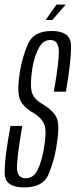

<svg xmlns="http://www.w3.org/2000/svg" viewBox="-32 -815 330 840"><path d="M167.5 -727.5H197L255.5 -795H215ZM74 5Q156.5 5 180.2 -52Q204 -109 214 -168.5Q229.5 -258 218.5 -292.8Q207.5 -327.5 152.5 -360.5Q114 -382.5 106.5 -414.8Q99 -447 109.5 -516Q117 -562.5 135.8 -601.2Q154.5 -640 187.5 -640Q221 -640 225 -600Q229 -560 203.5 -414H256.5Q281 -557.5 278.5 -618.5Q276 -679.5 194.5 -679.5Q114.5 -679.5 90 -621.8Q65.5 -564 56 -507Q42.5 -427 52.5 -388.5Q62.5 -350 117 -319Q155 -295.5 163.8 -264Q172.5 -232.5 159 -159Q150 -108 132.5 -71.5Q115 -35 80 -35Q46.5 -35 42.8 -73Q39 -111 65.5 -264H13.5Q-14 -110.5 -11.2 -52.8Q-8.5 5 74 5Z"/></svg>

Font: Anybody ExtraCondensed Light
Style: Italic
Weight: 300
Width: 2
Italic angle: -10°
Version: Version 1.113;gftools[0.9.25]